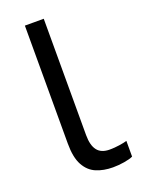

<svg xmlns="http://www.w3.org/2000/svg" viewBox="-139 -777 626 851"><g transform="rotate(-20 174.0 -352.0)"><path d="M243 10Q199 10 164.5 -4.5Q130 -19 110 -55.5Q90 -92 90 -157V-714H179V-165Q179 -117 197.5 -93Q216 -69 256 -69Q278 -69 301.5 -72.5Q325 -76 338 -80V-6Q324 1 296.5 5.5Q269 10 243 10Z"/></g></svg>

Font: uhindi05
Style: Book
Weight: 400
Designer: Jelle Bosma - Monotype Design Team
Foundry: Monotype Imaging Inc.
Version: Version 2.003